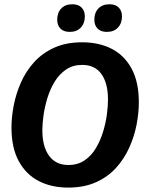

<svg xmlns="http://www.w3.org/2000/svg" viewBox="-20 -859 673 892"><path d="M296.7 12.5Q219.2 12.5 160 -17.9Q100.8 -48.3 67.1 -110.4Q33.3 -172.5 33.3 -266.7Q33.3 -315 43.8 -369.2Q54.2 -423.3 77.1 -475.4Q100 -527.5 137.9 -569.6Q175.8 -611.7 231.2 -637.1Q286.7 -662.5 361.7 -662.5Q440 -662.5 499.2 -632.1Q558.3 -601.7 591.7 -539.6Q625 -477.5 625 -383.3Q625 -335 614.6 -280.4Q604.2 -225.8 580.8 -173.8Q557.5 -121.7 519.6 -79.6Q481.7 -37.5 426.2 -12.5Q370.8 12.5 296.7 12.5ZM297.5 -92.5Q341.7 -92.5 373.3 -114.2Q405 -135.8 425.8 -171.2Q446.7 -206.7 459.2 -247.9Q471.7 -289.2 476.7 -328.3Q481.7 -367.5 481.7 -395.8Q481.7 -472.5 451.2 -515Q420.8 -557.5 361.7 -557.5Q318.3 -557.5 286.7 -535.8Q255 -514.2 233.8 -479.2Q212.5 -444.2 200 -402.9Q187.5 -361.7 182.1 -322.5Q176.7 -283.3 176.7 -254.2Q176.7 -178.3 207.9 -135.4Q239.2 -92.5 297.5 -92.5ZM304.2 -710.8Q275.8 -710.8 260.8 -726.2Q245.8 -741.7 245.8 -767.5Q245.8 -800 264.6 -819.6Q283.3 -839.2 315.8 -839.2Q344.2 -839.2 359.2 -823.8Q374.2 -808.3 374.2 -783.3Q374.2 -750.8 355.4 -730.8Q336.7 -710.8 304.2 -710.8ZM476.7 -710.8Q448.3 -710.8 433.3 -726.2Q418.3 -741.7 418.3 -767.5Q418.3 -800 437.1 -819.6Q455.8 -839.2 488.3 -839.2Q516.7 -839.2 531.7 -823.8Q546.7 -808.3 546.7 -783.3Q546.7 -750.8 527.9 -730.8Q509.2 -710.8 476.7 -710.8Z"/></svg>

Font: Familjen Grotesk
Style: Bold Italic
Weight: 700
Italic angle: -9.46201°
Designer: Anders Wikstroem, Jonas Baeckman, Matilda Gysing, Kristian Moeller
Foundry: Familjen STHLM AB
Version: Version 2.002; ttfautohint (v1.8.4.7-5d5b)